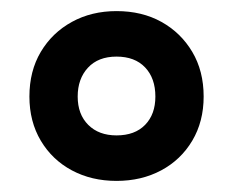

<svg xmlns="http://www.w3.org/2000/svg" viewBox="-20 -744 420 346"><path d="M190 -418Q145 -418 109.5 -437Q74 -456 53.5 -490.5Q33 -525 33 -570Q33 -616 53.5 -650.5Q74 -685 109.5 -704.5Q145 -724 190 -724Q236 -724 271 -704.5Q306 -685 326.5 -650.5Q347 -616 347 -570Q347 -525 326.5 -490.5Q306 -456 270.5 -437Q235 -418 190 -418ZM190 -500Q223 -500 241.5 -519Q260 -538 260 -570Q260 -603 241.5 -622.5Q223 -642 190 -642Q157 -642 138.5 -622Q120 -602 120 -570Q120 -538 139 -519Q158 -500 190 -500Z"/></svg>

Font: Noto Sans Khmer Condensed
Style: Bold
Weight: 700
Width: 3
Designer: Danh Hong and the Monotype Design Team
Foundry: Monotype Imaging Inc.
Version: Version 2.004